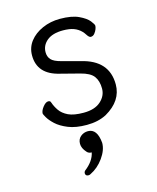

<svg xmlns="http://www.w3.org/2000/svg" viewBox="-110 -563 721 884"><g transform="rotate(-15 250.0 -121.0)"><path d="M255 18Q202 18 166.5 3.5Q131 -11 110.5 -30Q90 -49 80.5 -65.5Q71 -82 71 -85Q71 -99 84.5 -116Q98 -133 110 -133Q120 -133 122 -125Q129 -104 142.5 -84.5Q156 -65 182 -52.5Q208 -40 255 -40Q308 -40 336.5 -65.5Q365 -91 365 -126Q365 -162 348.5 -184.5Q332 -207 286 -218.5Q240 -230 195 -242Q93 -266 93 -356Q93 -394 115.5 -423Q138 -452 176.5 -469Q215 -486 260 -486Q316 -486 349 -470.5Q382 -455 396 -437.5Q410 -420 410 -413Q410 -407 406.5 -397.5Q403 -388 395.5 -378.5Q388 -369 377 -369Q369 -369 360 -383Q336 -422 289 -429Q275 -431 260 -431Q210 -431 183.5 -409Q157 -387 157 -354Q157 -333 169.5 -319Q182 -305 217 -296L303 -273Q431 -243 431 -128Q431 -50 349 -3Q309 18 255 18ZM202 244Q187 244 187 230Q187 224 192 219Q235 186 243 146Q228 146 220 136Q201 115 201 94Q201 72 216 59.5Q231 47 251 47Q295 47 301 116Q301 150 275 186.5Q249 223 212 241Q207 244 202 244Z"/></g></svg>

Font: LXGW WenKai Mono Lite
Style: Regular
Weight: 400
Monospace: yes
Designer: LXGW / Fontworks Inc.
Foundry: LXGW / Fontworks Inc.
Version: Version 1.520; June 14, 2025